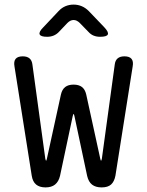

<svg xmlns="http://www.w3.org/2000/svg" viewBox="-20 -805 640 835"><path d="M178 10Q152 10 137 -2.5Q122 -15 118 -41L43 -516Q39 -538 48 -549Q57 -560 79 -560Q98 -560 108.5 -551Q119 -542 121 -524L177 -115Q179 -106 180.5 -106Q182 -106 184 -115L245 -394Q250 -416 263.5 -426.5Q277 -437 300 -437Q323 -437 336.5 -426.5Q350 -416 355 -394L416 -115Q418 -106 419.5 -106Q421 -106 423 -115L479 -524Q481 -542 491.5 -551Q502 -560 521 -560Q543 -560 552 -549Q561 -538 557 -516L482 -41Q477 -15 463 -2.5Q449 10 422 10Q396 10 380.5 -2Q365 -14 359 -40L304 -299Q302 -309 300 -309Q298 -309 296 -299L241 -40Q235 -15 219.5 -2.5Q204 10 178 10ZM185 -645Q157 -645 152.5 -655.5Q148 -666 168 -686L235 -757Q248 -771 264.5 -778Q281 -785 300 -785Q319 -785 335.5 -778Q352 -771 366 -757L433 -687Q453 -666 449 -655.5Q445 -645 415 -645Q400 -645 387.5 -650Q375 -655 365 -666L327 -705Q314 -718 300 -718Q286 -718 273 -705L235 -665Q225 -655 212.5 -650Q200 -645 185 -645Z"/></svg>

Font: Maple Mono Normal NL Light
Style: Regular
Weight: 300
Monospace: yes
Designer: subframe7536
Version: Version 7.000